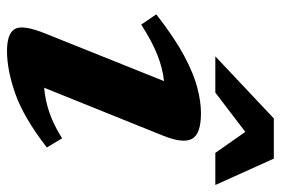

<svg xmlns="http://www.w3.org/2000/svg" viewBox="-144 -628 784 535"><g transform="rotate(90 247.5 -360.0)"><path d="M73 -95 205.5 -425.5Q170.5 -422 133 -407.2Q95.5 -392.5 48 -362L19.5 -404Q85 -455 135.2 -481.8Q185.5 -508.5 224.5 -518.5Q263.5 -528.5 295 -528.5Q353 -528.5 366.5 -503.2Q380 -478 357 -421.5L224 -91.5Q259 -94.5 293.2 -106.2Q327.5 -118 365 -141.5L390.5 -99Q307 -34.5 240.8 -11.2Q174.5 12 121.5 12Q73 12 60.2 -10Q47.5 -32 73 -95ZM136.5 -568.5 309.5 -731.5H421.5L495 -568.5H405.5L347 -652L237.5 -568.5Z"/></g></svg>

Font: Newsreader Caption SemiBold
Style: Italic
Weight: 600
Italic angle: -17°
Designer: Hugues Gentile
Foundry: Production Type
Version: Version 1.001